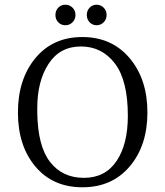

<svg xmlns="http://www.w3.org/2000/svg" viewBox="-20 -879 699 814"><path d="M138 -421Q138 -411 138 -402Q140 -259 192.5 -192Q245 -125 335.5 -125Q426 -125 474 -196Q522 -267 522 -388Q522 -538 467 -610Q412 -682 323 -682Q234 -682 186 -608.5Q138 -535 138 -421ZM605 -402.5Q605 -262 530 -173.5Q455 -85 329.5 -85Q204 -85 130 -173Q56 -261 56 -402Q56 -543 130 -632.5Q204 -722 329 -722Q454 -722 529.5 -632.5Q605 -543 605 -402.5ZM389.5 -859Q407 -859 419.5 -846.5Q432 -834 432 -815.5Q432 -797 419.5 -784.5Q407 -772 389.5 -772Q372 -772 360 -784.5Q348 -797 348 -815.5Q348 -834 360 -846.5Q372 -859 389.5 -859ZM257 -859Q275 -859 287.5 -846.5Q300 -834 300 -815.5Q300 -797 287.5 -784.5Q275 -772 257 -772Q239 -772 227 -784.5Q215 -797 215 -815.5Q215 -834 227 -846.5Q239 -859 257 -859Z"/></svg>

Font: Halant
Style: Regular
Weight: 400
Designer: Hitesh Malaviya (Devanagari), Satya Rajpurohit (Latin)
Foundry: Indian Type Foundry
Version: Version 1.101;PS 1.0;hotconv 1.0.78;makeotf.lib2.5.61930; tt